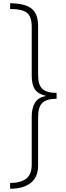

<svg xmlns="http://www.w3.org/2000/svg" viewBox="-20 -886 403 1174"><path d="M42 -866Q130 -866 171.5 -834.5Q213 -803 213 -728V-428Q213 -367 239 -342.5Q265 -318 326 -318V-282Q265 -282 239 -257Q213 -232 213 -170V128Q213 196 168.5 232Q124 268 42 268V233Q109 232 141.5 205.5Q174 179 174 121V-174Q174 -225 193.5 -257.5Q213 -290 258 -298V-301Q213 -311 193.5 -339.5Q174 -368 174 -423V-722Q174 -784 145 -807.5Q116 -831 42 -831Z"/></svg>

Font: Noto Sans Telugu UI ExtraLight
Style: Regular
Weight: 200
Designer: Jelle Bosma - Monotype Design Team
Foundry: Monotype Imaging Inc.
Version: Version 2.005; ttfautohint (v1.8.4.7-5d5b)